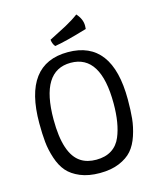

<svg xmlns="http://www.w3.org/2000/svg" viewBox="-125 -926 850 1028"><g transform="rotate(-15 300.5 -411.5)"><path d="M55 -327Q55 -655 300.5 -655Q546 -655 546 -327Q546 -267 541.5 -222Q537 -177 521.5 -130Q506 -83 480 -53Q454 -23 408.5 -4Q363 15 300.5 15Q238 15 192.5 -4Q147 -23 121 -53Q95 -83 79.5 -130Q64 -177 59.5 -222Q55 -267 55 -327ZM216 -81Q250 -59 300.5 -59Q351 -59 385.5 -81Q420 -103 437 -144Q467 -215 467 -326Q467 -596 300.5 -596Q134 -596 134 -326Q134 -133 216 -81ZM427 -768Q427 -756 426 -750Q303 -713 244 -704Q231 -721 229 -743Q250 -754 279.5 -769Q309 -784 324 -792Q368 -816 397 -838Q427 -805 427 -768Z"/></g></svg>

Font: Port Lligat Sans
Style: Regular
Weight: 400
Designer: Dario Muhafara, Eduardo Rodriguez Tunni
Foundry: Tipo
Version: Version 1.002